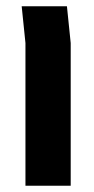

<svg xmlns="http://www.w3.org/2000/svg" viewBox="-20 -591 299 611"><path d="M61 0V-454L49 -571H193L205 -454V0Z"/></svg>

Font: Assistant ExtraLight
Style: Bold
Weight: 700
Version: Version 3.000